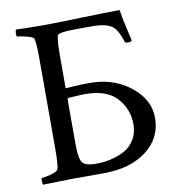

<svg xmlns="http://www.w3.org/2000/svg" viewBox="-75 -716 729 787"><g transform="rotate(-10 289.5 -322.0)"><path d="M201.2 -296.9V-138.7Q201.2 -70.3 216.8 -57.6Q231.4 -43.9 269.5 -43.9Q287.1 -43.9 306.2 -45.9Q325.2 -47.9 352.1 -56.2Q378.9 -64.5 399.4 -78.1Q419.9 -91.8 434.6 -117.2Q449.2 -142.6 449.2 -176.8Q449.2 -240.2 407.2 -286.6Q365.2 -333 275.4 -333Q252.9 -333 202.1 -329.1Q201.2 -326.2 201.2 -296.9ZM201.2 -506.8V-370.1Q277.3 -376 320.3 -374Q409.2 -370.1 475.1 -315.9Q541 -261.7 541 -187.5Q541 -103.5 473.1 -51.8Q405.3 0 293.9 0H159.2L42 2.9Q39.1 0 39.1 -12.7Q39.1 -25.4 42 -25.4Q54.7 -25.4 79.6 -32.2Q104.5 -39.1 109.4 -47.9Q116.2 -59.6 116.2 -139.6V-508.8Q116.2 -569.3 110.4 -592.8Q107.4 -599.6 81.1 -606.4Q54.7 -613.3 43 -613.3Q39.1 -613.3 39.1 -626Q39.1 -638.7 43 -642.6Q93.8 -640.6 158.2 -640.6Q203.1 -640.6 311 -644Q418.9 -647.5 474.6 -647.5Q478.5 -619.1 489.3 -571.8Q500 -524.4 502 -515.6Q497.1 -510.7 485.4 -510.7Q472.7 -510.7 471.7 -517.6Q456.1 -571.3 430.2 -586.4Q404.3 -601.6 358.4 -601.6H293Q209 -601.6 207 -588.9Q201.2 -565.4 201.2 -506.8Z"/></g></svg>

Font: Crimson Text
Style: Regular
Weight: 400
Version: Version 0.13